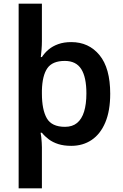

<svg xmlns="http://www.w3.org/2000/svg" viewBox="-20 -780 666 1040"><path d="M577 -272Q577 -180 550.5 -117Q524 -54 476.5 -22Q429 10 366 10Q326 10 296 0.5Q266 -9 244 -25.5Q222 -42 207 -61H200Q202 -52 203.5 -37.5Q205 -23 206 -8Q207 7 207 18V240H81V-760H207V-557Q207 -536 205 -510.5Q203 -485 201 -471H207Q222 -494 243.5 -512Q265 -530 295.5 -541Q326 -552 366 -552Q461 -552 519 -481.5Q577 -411 577 -272ZM448 -274Q448 -362 420 -406Q392 -450 331 -450Q264 -450 236.5 -410.5Q209 -371 207 -290V-273Q207 -186 233.5 -139.5Q260 -93 332 -93Q372 -93 397.5 -114Q423 -135 435.5 -175.5Q448 -216 448 -274Z"/></svg>

Font: Noto Sans Armenian SemiBold
Style: Regular
Weight: 600
Designer: Monotype Design Team
Foundry: Monotype Imaging Inc.
Version: Version 2.007